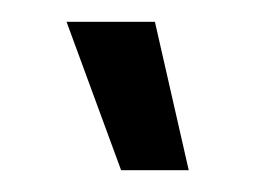

<svg xmlns="http://www.w3.org/2000/svg" viewBox="-20 -740 244 176"><path d="M91 -584H153L122 -720H41Z"/></svg>

Font: Fixel Display
Style: Italic
Weight: 400
Italic angle: -10°
Designer: AlfaBravo + MacPaw
Foundry: Kyrylo Tkachov, Marchela Mozhyna, Serhii Makarenko, Maria Weinstein, Zakhar Kryvoshyya
Version: Version 1.210;Glyphs 3.2 (3217)